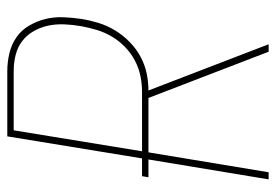

<svg xmlns="http://www.w3.org/2000/svg" viewBox="-138 -638 775 540"><g transform="rotate(-90 250.0 -367.5)"><path d="M375 0 245 -338H92L36 0H16L72 -338H22L25 -356H75L137 -735H320Q346 -735 371 -729Q396 -723 416 -709Q436 -695 448.5 -673.5Q461 -652 467 -628Q473 -604 472 -577.5Q471 -551 467 -525Q463 -501 455.5 -477Q448 -453 434.5 -431Q421 -409 402 -390.5Q383 -372 360.5 -360Q338 -348 314 -343Q290 -338 266 -338L396 0ZM262 -356Q284 -356 306.5 -360.5Q329 -365 350 -376Q371 -387 388.5 -404Q406 -421 418 -441.5Q430 -462 436.5 -484Q443 -506 447 -528Q451 -551 452 -574.5Q453 -598 448.5 -619.5Q444 -641 433 -660.5Q422 -680 405 -693Q388 -706 366 -711.5Q344 -717 320 -717H154L95 -356Z"/></g></svg>

Font: Iosevka Thin
Style: Italic
Weight: 100
Italic angle: -9°
Monospace: yes
Designer: Belleve Invis
Foundry: Belleve Invis
Version: Version 32.5.0; ttfautohint (v1.8.4)